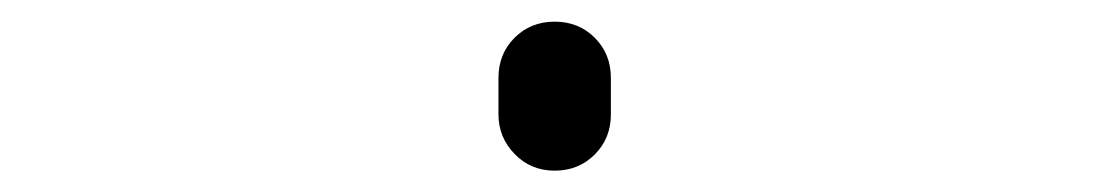

<svg xmlns="http://www.w3.org/2000/svg" viewBox="-20 -450 1040 180"><path d="M447.3 -342.8V-377Q447.3 -399.4 462.4 -414.6Q477.5 -429.7 500 -429.7Q522.5 -429.7 537.6 -414.6Q552.7 -399.4 552.7 -377V-342.8Q552.7 -320.3 537.6 -305.2Q522.5 -290 500 -290Q477.5 -290 462.4 -305.7Q447.3 -321.3 447.3 -342.8Z"/></svg>

Font: Rounded Mgen+ 2m regular
Style: Regular
Weight: 400
Designer: [Source Han Sans]
Ryoko NISHIZUKA  (kana & ideographs); Paul D. Hunt (Latin, Greek & Cyrillic); Wenlong ZHANG  (bopomofo
Version: Version 1.059.20150602